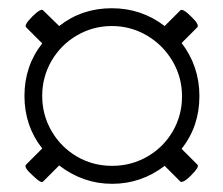

<svg xmlns="http://www.w3.org/2000/svg" viewBox="-20 -558 540 464"><path d="M123 -158.2 84 -119.1Q81.5 -116.7 75.7 -120.1Q69.8 -123.5 58.6 -134.3Q36.6 -153.8 43 -160.2L82 -199.2Q60.5 -226.6 49.8 -258.3Q39.1 -290 39.1 -326.2Q39.1 -362.3 49.8 -394Q60.5 -425.8 82 -453.1L43 -492.2Q40.5 -494.6 43.9 -501Q47.4 -507.3 58.1 -518.1Q69.3 -529.3 75.7 -532.5Q82 -535.6 84 -533.2L123 -495.1Q177.7 -538.1 250 -538.1Q321.8 -538.1 377.9 -495.1L416 -533.2Q418.5 -535.6 424.8 -532.2Q431.2 -528.8 441.9 -518.1Q453.1 -507.3 456.3 -501Q459.5 -494.6 457 -492.2L418.9 -454.1Q461.9 -397.9 461.9 -325.7Q461.9 -252.9 418.9 -198.2L457 -160.2Q460 -157.2 456.1 -150.9Q452.1 -144.5 441.9 -134.3Q430.7 -123 424.3 -120.1Q418 -117.2 416 -119.1L377.9 -157.2Q321.3 -113.8 251 -113.8Q180.7 -113.8 123 -158.2ZM419.9 -325.2Q419.9 -371.1 397 -410.2Q374 -449.2 335 -472.2Q295.9 -495.1 250.5 -495.1Q204.6 -495.1 165.8 -472.4Q127 -449.7 104.5 -410.9Q82 -372.1 82 -326.2Q82 -280.3 104.5 -241.5Q127 -202.6 165.5 -179.9Q204.1 -157.2 251 -157.2Q297.4 -157.2 336.2 -179.7Q375 -202.1 397.5 -240.7Q419.9 -279.3 419.9 -325.2Z"/></svg>

Font: Junicode Two Beta VF
Style: Regular
Weight: 400
Designer: Peter S. Baker
Foundry: Briery Creek Software
Version: Version 1.031 beta; ttfautohint (v1.8.1.43-b0c9)